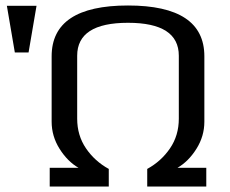

<svg xmlns="http://www.w3.org/2000/svg" viewBox="-20 -679 837 699"><path d="M261 -476V-247Q261 -186 293 -139Q325 -92 376 -64V0H161V-68H266Q226 -91 197 -137Q168 -183 168 -236V-474Q168 -659 446 -659Q724 -659 724 -474V-236Q724 -183 695 -137Q666 -91 626 -68H731V0H516V-64Q567 -92 599 -139Q631 -186 631 -247V-476Q631 -596 446 -596Q261 -596 261 -476ZM84 -488H34L5 -658H113Z"/></svg>

Font: Play
Style: Regular
Weight: 400
Designer: Jonas Hecksher
Foundry: Jonas Hecksher, Playtypeª, e-types AS
Version: Version 1.002